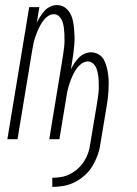

<svg xmlns="http://www.w3.org/2000/svg" viewBox="-20 -548 540 756"><path d="M186 188V152Q203 152 221 149Q239 146 255.5 137.5Q272 129 286 116.5Q300 104 310.5 88Q321 72 327 54.5Q333 37 335 20L360 -129Q362 -142 364 -154.5Q366 -167 367.5 -180Q369 -193 369 -205.5Q369 -218 368.5 -230Q368 -242 366 -254.5Q364 -267 360 -278Q356 -289 347 -297.5Q338 -306 326 -306Q311 -306 298 -295Q285 -284 276.5 -270Q268 -256 262 -241.5Q256 -227 251.5 -212Q247 -197 244 -182Q241 -167 239 -152L214 0H174L225 -310Q227 -323 229 -336Q231 -349 232.5 -362Q234 -375 234 -388Q234 -401 233.5 -413.5Q233 -426 231.5 -438.5Q230 -451 226 -462.5Q222 -474 213.5 -483Q205 -492 192 -492Q180 -492 169.5 -485Q159 -478 151.5 -468Q144 -458 138 -447Q132 -436 127.5 -425Q123 -414 119 -402.5Q115 -391 112.5 -379.5Q110 -368 108 -356.5Q106 -345 104 -333L49 0H9L95 -520H135L125 -459Q131 -471 138.5 -483Q146 -495 155.5 -505.5Q165 -516 178 -522Q191 -528 204 -528Q221 -528 234 -519.5Q247 -511 255 -497.5Q263 -484 266.5 -468.5Q270 -453 271.5 -436.5Q273 -420 273.5 -404Q274 -388 272.5 -371Q271 -354 269 -337.5Q267 -321 264 -305L259 -275Q265 -287 272.5 -298.5Q280 -310 289.5 -320Q299 -330 312 -336Q325 -342 338 -342Q354 -342 368 -334Q382 -326 389 -312.5Q396 -299 400 -284Q404 -269 406 -253Q408 -237 408 -221Q408 -205 407 -189Q406 -173 404 -156.5Q402 -140 399 -124L375 20Q372 42 364 64Q356 86 344 106Q332 126 313.5 142.5Q295 159 274 169.5Q253 180 230.5 184Q208 188 186 188Z"/></svg>

Font: Iosevka Term Curly Extralight
Style: Italic
Weight: 200
Italic angle: -9°
Designer: Belleve Invis
Foundry: Belleve Invis
Version: Version 32.3.0